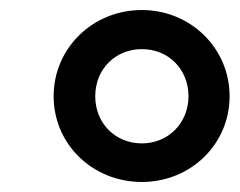

<svg xmlns="http://www.w3.org/2000/svg" viewBox="-20 -729 478 383"><path d="M263 -366C360 -366 438 -441 438 -537C438 -633 360 -709 263 -709C165 -709 87 -633 87 -537C87 -441 165 -366 263 -366ZM263 -443C210 -443 170 -483 170 -537C170 -591 210 -631 263 -631C316 -631 356 -591 356 -537C356 -484 316 -443 263 -443Z"/></svg>

Font: AWKNG-Font
Style: Bold Italic
Weight: 700
Italic angle: -11.3°
Designer: Awakening Church
Foundry: Awakening Church
Version: Version 1.700;PS 001.700;hotconv 1.0.88;makeotf.lib2.5.64775